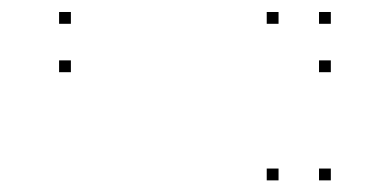

<svg xmlns="http://www.w3.org/2000/svg" viewBox="-20 -447 660 325"><path d="M540 -324.8V-344.8H520V-324.8ZM540 -406.7V-426.7H520V-406.7ZM100 -406.7V-426.7H80V-406.7ZM100 -324.8V-344.8H80V-324.8ZM451.5 -141.7V-161.7H431.5V-141.7ZM540 -141.7V-161.7H520V-141.7ZM540 -406.7V-426.7H520V-406.7ZM451.5 -406.7V-426.7H431.5V-406.7Z"/></svg>

Font: Monaspace Neon Dots Var
Style: Regular
Weight: 400
Designer: Riley Cran and the Lettermatic Team
Version: Version 1.100 (Monaspace Neon Dots)